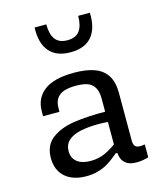

<svg xmlns="http://www.w3.org/2000/svg" viewBox="-120 -897 860 1000"><g transform="rotate(-15 310.0 -397.0)"><path d="M497.2 -363.2V-108.5Q497.2 -89.5 502.7 -80Q508.2 -70.5 521.1 -68Q534 -65.5 557.8 -69.2V0Q524 10 493.8 10Q460.8 10 441.8 -1.7Q422.8 -13.3 415.2 -32.6Q407.5 -51.8 407.5 -77.8L402.5 -86.7V-357.5Q402.5 -397.3 388.6 -419.5Q374.7 -441.7 350 -449.8Q325.3 -458 288.2 -457.8Q252.5 -457.5 227.5 -449.8Q202.5 -442 187.8 -422.8Q173 -403.5 172.7 -370.7L172.3 -348.5H84.2V-375.3Q84.2 -445 136.2 -485.3Q188.2 -525.7 298 -525.7Q363.2 -525.7 407 -509.9Q450.8 -494.2 474 -458.3Q497.2 -422.5 497.2 -363.2ZM355.2 -234.3Q293.8 -234.3 252 -224.7Q210.2 -215 187.8 -193.8Q165.3 -172.5 165.3 -137.8Q165.3 -112.7 177.1 -95.1Q188.8 -77.5 211.1 -68.4Q233.3 -59.3 264.3 -59.3Q306 -59.3 340.8 -74.8Q375.7 -90.3 415 -120.5L417.5 -64H398.8L390 -56.2Q364.5 -34.7 341.8 -20.6Q319 -6.5 288.7 2.8Q258.3 12 221.8 12Q174.3 12 139.3 -4.4Q104.3 -20.8 85.5 -51.9Q66.7 -83 66.7 -126.5Q66.7 -195.5 113.5 -231.1Q160.3 -266.7 234.5 -277.7Q308.7 -288.7 413.8 -287.5L439.3 -227.8Q417.3 -230.8 396.2 -232.6Q375.2 -234.3 355.2 -234.3ZM310 -697.8Q355 -697.8 375.5 -725.4Q396 -753 396 -806.2H459Q462.3 -722.2 424.5 -677.6Q386.7 -633 310 -633Q233.3 -633 195.5 -677.6Q157.7 -722.2 161 -806.2H224Q224 -753 244.5 -725.4Q265 -697.8 310 -697.8Z"/></g></svg>

Font: Monaspace Neon Var
Style: Regular
Weight: 400
Designer: Riley Cran and the Lettermatic Team
Version: Version 1.000 (Monaspace Neon Var)